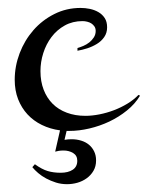

<svg xmlns="http://www.w3.org/2000/svg" viewBox="-20 -311 373 484"><path d="M131.3 17.6Q106.4 14.2 85.4 3.9Q64.5 -6.3 49.3 -22.7Q34.2 -39.1 25.6 -61Q17.1 -83 17.1 -109.9Q17.1 -144 29.5 -176.8Q42 -209.5 64.2 -234.9Q86.4 -260.3 116.9 -275.6Q147.5 -291 183.1 -291Q194.8 -291 206.5 -288.6Q218.3 -286.1 228 -280.5Q237.8 -274.9 243.9 -265.6Q250 -256.3 250 -242.2Q250 -228 242.7 -217.5Q235.4 -207 224.1 -200.2Q212.9 -193.4 200 -189.2Q187 -185.1 175.3 -183.1V-189.9Q182.1 -191.9 190.2 -195.3Q198.2 -198.7 205.1 -204.1Q211.9 -209.5 216.6 -216.8Q221.2 -224.1 221.2 -232.9Q221.2 -239.7 218 -244.4Q214.8 -249 210.2 -252Q205.6 -254.9 199.7 -256.3Q193.8 -257.8 188 -257.8Q163.1 -257.8 143.3 -246.8Q123.5 -235.8 109.9 -217.8Q96.2 -199.7 89.1 -177.2Q82 -154.8 82 -131.8Q82 -105.5 90.1 -84.7Q98.1 -64 112.8 -49.3Q127.4 -34.7 148.4 -26.9Q169.4 -19 195.3 -19Q211.9 -19 230.7 -22.7Q249.5 -26.4 267.3 -33.2Q285.2 -40 301.3 -49.8Q317.4 -59.6 329.1 -71.8L333 -69.8Q320.3 -48.8 300 -32.5Q279.8 -16.1 255.6 -4.6Q231.4 6.8 205.3 12.9Q179.2 19 155.3 19H147.9L142.6 41.5Q151.4 40 160.6 40Q173.3 40 184.6 43.5Q195.8 46.9 204.1 53.7Q212.4 60.5 217.3 70.6Q222.2 80.6 222.2 93.3Q222.2 108.4 215.6 119.6Q209 130.9 198.5 138.4Q188 146 175 149.7Q162.1 153.3 148.9 153.3Q134.3 153.3 121.1 149.2Q107.9 145 96.4 138.9Q85 132.8 76.2 125.2Q67.4 117.7 61.5 110.4L67.9 103Q85.4 115.7 100.1 120.1Q114.7 124.5 132.8 124.5Q151.9 124.5 163.3 116.9Q174.8 109.4 174.8 94.2Q174.8 81.1 164.3 74.7Q153.8 68.4 140.1 68.4Q133.8 68.4 127.9 69.3Q122.1 70.3 119.1 71.3Z"/></svg>

Font: Montez
Style: Regular
Weight: 400
Designer: Astigmatic (AOETI)
Foundry: Astigmatic (AOETI)
Version: Version 1.001